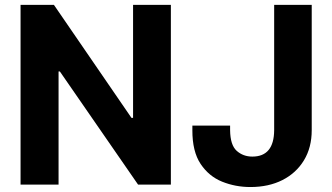

<svg xmlns="http://www.w3.org/2000/svg" viewBox="-20 -747 1345 777"><path d="M671.5 -727.3V0H538.7L222.3 -457.7H217V0H63.2V-727.3H198.2L512.1 -269.9H518.5V-727.3ZM1089.5 -727.3H1241.5V-220.2Q1241.5 -149.9 1210 -98.2Q1178.6 -46.5 1122.9 -18.3Q1067.1 9.9 993.3 9.9Q932.9 9.9 879.1 -11.7Q825.3 -33.4 791.7 -83.8Q758.2 -134.2 758.5 -220.2V-238.6H911.2V-220.2Q911.9 -159.8 938 -136.5Q964.1 -113.3 1001.1 -113.3Q1088.8 -113.3 1089.5 -220.2Z"/></svg>

Font: Inter Zeller
Style: Bold
Weight: 700
Designer: Rasmus Andersson; Joe Bland
Foundry: zeller
Version: Version 3.015;git-dec3a8cb1